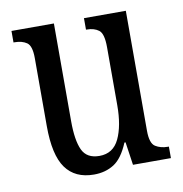

<svg xmlns="http://www.w3.org/2000/svg" viewBox="-67 -599 643 673"><g transform="rotate(-10 255.0 -263.0)"><path d="M215 10Q148 10 114.5 -36.5Q81 -83 81 -186V-428Q81 -472 64 -483.5Q47 -495 21 -495H17V-536H168V-188Q168 -120 184 -85.5Q200 -51 245 -51Q294 -51 315.5 -96.5Q337 -142 337 -215V-422Q337 -470 320.5 -482.5Q304 -495 278 -495H275V-536H424V-109Q424 -64 442.5 -52.5Q461 -41 486 -41H490V0H355L343 -82H339Q317 -29 286.5 -9.5Q256 10 215 10Z"/></g></svg>

Font: Noto Serif Lao ExtraCondensed
Style: Regular
Weight: 400
Width: 2
Designer: Monotype Design Team
Foundry: Monotype Imaging Inc.
Version: Version 2.003; ttfautohint (v1.8.4.7-5d5b)